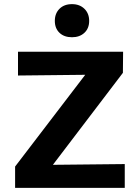

<svg xmlns="http://www.w3.org/2000/svg" viewBox="-20 -908 667 928"><path d="M53 0V-103L468 -646L534 -548L67 -543V-658H575L574 -556L160 -12L101 -110L583 -115V0ZM328 -728Q290 -728 267.5 -749.5Q245 -771 245 -807Q245 -843 267.5 -865.5Q290 -888 328 -888Q365 -888 388 -865.5Q411 -843 411 -807Q411 -771 388 -749.5Q365 -728 328 -728Z"/></svg>

Font: Ysabeau Infant ExtraBold
Style: Regular
Weight: 800
Designer: Christian Thalmann (Catharsis Fonts)
Version: Version 2.001;gftools[0.9.30]; featfreeze: ss01,ss02,lnum